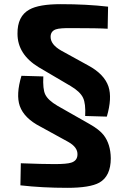

<svg xmlns="http://www.w3.org/2000/svg" viewBox="-20 -723 583 922"><path d="M166 -400Q64 -462 64 -561Q63 -645 121 -677Q167 -703 272 -703Q396 -703 499 -691L497 -585Q451 -588 327 -588Q268 -589 248 -582Q223 -573 223 -546Q223 -509 274 -480L403 -409Q481 -367 501 -307Q519 -252 493 -163L389 -166Q392 -226 379 -253Q365 -283 319 -310ZM188 -356Q185 -295 197 -270Q210 -242 256 -215L409 -128Q457 -101 478 -74Q511 -31 512 37Q512 123 457 154Q412 179 303 179Q183 179 78 167L80 61Q185 65 242 65Q301 65 322 58Q351 49 352 20Q354 -16 307 -42L174 -115Q96 -155 75 -214Q56 -269 83 -359Z"/></svg>

Font: Taylor Sans Bold LRS
Style: Bold
Weight: 700
Italic angle: -8°
Designer: Natanael Gama
Version: Version 1.001 September 8, 2015